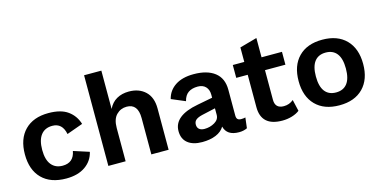

<svg xmlns="http://www.w3.org/2000/svg" viewBox="-72 -1090 2918 1471"><g transform="rotate(-15 1387.5 -354.5)"><path d="M530 -363 402 -317Q384 -408 305 -408Q246 -408 214.5 -367.5Q183 -327 183 -249Q183 -171 215 -131.5Q247 -92 304 -92Q392 -92 408 -181L532 -141Q516 -72 457.5 -31Q399 10 306 10Q182 10 114 -58.5Q46 -127 46 -250Q46 -373 113.5 -441.5Q181 -510 301 -510Q400 -510 455 -470Q510 -430 530 -363Z M1119 -328V0H982V-288Q982 -402 893 -402Q845 -402 811.5 -368Q778 -334 778 -264V0H641V-719H778V-415Q801 -463 842.5 -486.5Q884 -510 939 -510Q1020 -510 1069.5 -463Q1119 -416 1119 -328Z M1751 -87 1741 -4Q1713 10 1676 10Q1580 10 1561 -65Q1539 -28 1493 -9Q1447 10 1384 10Q1311 10 1270 -23Q1229 -56 1229 -118Q1229 -240 1424 -276L1544 -299V-323Q1544 -363 1521.5 -386.5Q1499 -410 1459 -410Q1413 -410 1384 -390Q1355 -370 1344 -325L1235 -371Q1251 -436 1307 -473Q1363 -510 1453 -510Q1560 -510 1620 -463.5Q1680 -417 1680 -326V-121Q1680 -101 1689 -92Q1698 -83 1717 -83Q1738 -83 1751 -87ZM1544 -163V-215L1437 -191Q1403 -183 1386.5 -169.5Q1370 -156 1370 -132Q1370 -108 1385 -95.5Q1400 -83 1427 -83Q1471 -83 1507.5 -104.5Q1544 -126 1544 -163Z M2157 -31Q2133 -12 2096.5 -1Q2060 10 2020 10Q1853 10 1853 -141V-398H1762V-500H1853V-615L1990 -653V-500H2152V-398H1990V-163Q1990 -94 2059 -94Q2103 -94 2136 -122Z M2729 -250Q2729 -128 2661.5 -59Q2594 10 2473 10Q2352 10 2284.5 -59Q2217 -128 2217 -250Q2217 -372 2284.5 -441Q2352 -510 2473 -510Q2594 -510 2661.5 -441Q2729 -372 2729 -250ZM2354 -250Q2354 -171 2384.5 -131.5Q2415 -92 2473 -92Q2531 -92 2561.5 -131.5Q2592 -171 2592 -250Q2592 -329 2561.5 -368.5Q2531 -408 2473 -408Q2415 -408 2384.5 -368.5Q2354 -329 2354 -250Z"/></g></svg>

Font: Work Sans SemiBold
Style: Regular
Weight: 600
Designer: Wei Huang
Foundry: Wei Huang
Version: Version 1.500